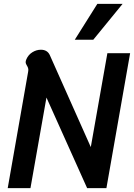

<svg xmlns="http://www.w3.org/2000/svg" viewBox="-20 -976 695 996"><path d="M126 -604Q127 -607 127 -613Q127 -624 120 -635Q113 -646 113 -653Q113 -660 117 -669Q127 -692 148 -705Q169 -718 192 -718Q225 -718 238 -691L451 -213L537 -700H655L532 0H432L221 -470L138 0H20ZM485 -956H616L464 -770H368Z"/></svg>

Font: Niramit SemiBold
Style: Italic
Weight: 600
Italic angle: -10°
Designer: Katatrad Aksorn Co.,Ltd.
Foundry: Cadson Demak Co.,Ltd.
Version: Version 1.001; ttfautohint (v1.6)